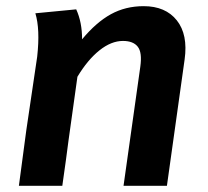

<svg xmlns="http://www.w3.org/2000/svg" viewBox="-20 -600 671 620"><path d="M443.8 -580.1Q514.6 -580.1 551 -534.2Q587.4 -488.3 576.2 -408.2L519 0H378.9L433.1 -384.8Q439.5 -430.7 424.8 -449.2Q410.2 -467.8 377 -467.8Q339.4 -467.8 301.3 -437.5Q263.2 -407.2 230 -352.1L201.2 -146Q194.8 -94.7 181.2 0H41L64.9 -179.2L100.1 -417Q109.9 -505.9 94.2 -557.1L226.1 -569.8Q245.1 -528.3 245.1 -473.1Q290.5 -527.8 337.9 -554Q385.3 -580.1 443.8 -580.1Z"/></svg>

Font: FiraGO SemiBold
Style: Italic
Weight: 600
Italic angle: -8°
Designer: bBox Type GmbH
Foundry: bBox Type GmbH
Version: Version 1.001;PS 001.001;hotconv 1.0.88;makeotf.lib2.5.64775